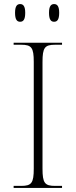

<svg xmlns="http://www.w3.org/2000/svg" viewBox="-20 -924 374 944"><path d="M246 -817C261 -817 271 -827 271 -861C271 -894 261 -904 246 -904C231 -904 221 -894 221 -861C221 -827 231 -817 246 -817ZM79 -817C94 -817 104 -827 104 -861C104 -894 94 -904 79 -904C64 -904 54 -894 54 -861C54 -827 64 -817 79 -817ZM47 0H285V-10H251C200 -10 189 -24 189 -95V-619C189 -690 200 -704 251 -704H285V-714H47V-704H84C135 -704 146 -690 146 -620V-95C146 -24 135 -10 84 -10H47Z"/></svg>

Font: Noto Serif Display ExtraLight
Style: Regular
Weight: 200
Designer: Monotype Design Team
Foundry: Monotype Imaging Inc.
Version: Version 2.009